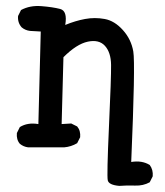

<svg xmlns="http://www.w3.org/2000/svg" viewBox="-20 -481 540 628"><path d="M370.1 127Q335.9 124 332.5 108.9Q329.1 93.8 336.4 -66.9Q343.8 -227.5 343.3 -268.6Q342.8 -309.6 323.2 -331.1Q303.7 -352.5 267.1 -344.7Q230.5 -336.9 187.5 -293.9L181.6 -75.2L212.9 -77.1L232.4 -67.4Q244.1 -53.7 242.2 -32.2L232.4 -12.7Q212.9 -1 189.5 1H72.3Q56.6 -1 44.9 -10.7Q33.2 -24.4 35.2 -45.9L44.9 -65.4Q70.3 -81.1 105.5 -75.2L113.3 -377.9L78.1 -379.9Q62.5 -381.8 50.8 -391.6Q37.1 -407.2 39.1 -428.7L48.8 -448.2Q78.1 -463.9 115.2 -460.9Q152.3 -458 176.8 -451.7Q201.2 -445.3 193.4 -399.4Q226.6 -413.1 258.3 -418.9Q290 -424.8 322.3 -418.9Q354.5 -413.1 381.8 -382.8Q409.2 -352.5 416 -312.5Q422.9 -272.5 409.2 48.8Q444.3 43 469.7 58.6Q481.4 74.2 479.5 95.7L469.7 115.2Q448.2 127 421.9 126Q395.5 125 370.1 127Z"/></svg>

Font: NaikaiFont
Style: Regular
Weight: 400
Version: Version 1.67